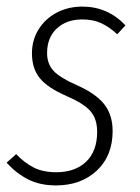

<svg xmlns="http://www.w3.org/2000/svg" viewBox="-23 -552 425 583"><path d="M358 -475 333 -448Q308 -471 283.5 -482Q259 -493 227 -493Q179 -493 149.5 -465.5Q120 -438 120 -391Q120 -358 139.5 -337Q159 -316 209 -294Q268 -268 293.5 -235.5Q319 -203 319 -154Q319 -79 271 -34Q223 11 147 11Q98 11 62 -7.5Q26 -26 -3 -58L26 -84Q52 -57 80 -43Q108 -29 148 -29Q205 -29 238.5 -61Q272 -93 272 -152Q272 -190 252.5 -213.5Q233 -237 180 -260Q122 -285 98 -314.5Q74 -344 74 -390Q74 -430 94 -462.5Q114 -495 149 -513.5Q184 -532 227 -532Q304 -532 358 -475Z"/></svg>

Font: Fira Sans Extra Condensed ExtraLight
Style: Italic
Weight: 275
Width: 3
Italic angle: -8°
Designer: Carrois Corporate & Edenspiekermann AG
Foundry: Carrois Corporate GbR & Edenspiekermann AG
Version: Version 4.203